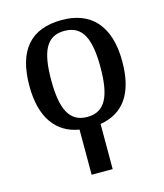

<svg xmlns="http://www.w3.org/2000/svg" viewBox="-116 -634 820 961"><g transform="rotate(-15 293.5 -153.5)"><path d="M239 240H348V6C470 -14 534 -104 534 -269C534 -457 443 -547 295 -547C135 -547 53 -457 53 -269C53 -104 123 -13 239 6ZM294 -45C200 -45 166 -122 166 -269C166 -417 199 -491 293 -491C387 -491 421 -417 421 -269C421 -122 388 -45 294 -45Z"/></g></svg>

Font: Noto Serif Thai Medium
Style: Regular
Weight: 500
Designer: Monotype Design Team
Foundry: Monotype Imaging Inc.
Version: Version 1.901;PS 001.901;hotconv 1.0.88;makeotf.lib2.5.64775